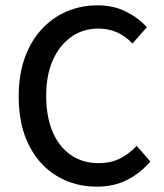

<svg xmlns="http://www.w3.org/2000/svg" viewBox="-20 -687 614 719"><path d="M343 12Q260 12 193.5 -27.5Q127 -67 88.5 -143Q50 -219 50 -326Q50 -406 72.5 -469.5Q95 -533 135.5 -577Q176 -621 229.5 -644Q283 -667 345 -667Q406 -667 453 -643Q500 -619 530 -585L476 -524Q451 -551 419 -565.5Q387 -580 348 -580Q291 -580 247 -549Q203 -518 178 -462Q153 -406 153 -329Q153 -250 177 -193.5Q201 -137 245.5 -106.5Q290 -76 349 -76Q394 -76 428.5 -93Q463 -110 492 -141L543 -82Q504 -37 454.5 -12.5Q405 12 343 12Z"/></svg>

Font: Source Sans 3 Medium
Style: Regular
Weight: 500
Designer: Paul D. Hunt
Foundry: Adobe
Version: Version 3.052;hotconv 1.1.0;makeotfexe 2.6.0